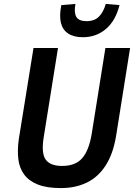

<svg xmlns="http://www.w3.org/2000/svg" viewBox="-20 -950 689 980"><path d="M291 10Q219 10 173.5 -8Q128 -26 103.5 -59Q79 -92 73.5 -138Q68 -184 76 -240L151 -705H276L203 -249Q190 -167 213.5 -135Q237 -103 297 -103Q365 -103 399.5 -142.5Q434 -182 448 -266L518 -705H644L573 -259Q558 -165 519 -105Q480 -45 422 -17.5Q364 10 291 10ZM403 -760Q357 -760 328.5 -778.5Q300 -797 291 -833Q282 -869 293 -924L365 -930Q357 -886 369.5 -864Q382 -842 422 -842Q462 -842 485 -865Q508 -888 520 -930L590 -924Q570 -844 520.5 -802Q471 -760 403 -760Z"/></svg>

Font: Nunito Sans 7pt Condensed
Style: Bold Italic
Weight: 700
Width: 3
Italic angle: -9°
Designer: Vernon Adams
Foundry: Vernon Adams
Version: Version 3.101;gftools[0.9.27]